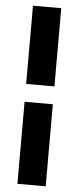

<svg xmlns="http://www.w3.org/2000/svg" viewBox="-58 -742 370 905"><g transform="rotate(5 127.0 -289.5)"><path d="M194.3 -710.9V-340.8H60.5V-710.9ZM194.3 131.8H60.5V-256.3H194.3Z"/></g></svg>

Font: Vazirmatn UI FD ExtraBold
Style: Regular
Weight: 800
Designer: Saber Rastikerdar
Foundry: Saber Rastikerdar
Version: Version 33.003